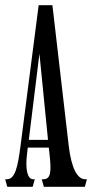

<svg xmlns="http://www.w3.org/2000/svg" viewBox="-25 -720 355 740"><path d="M54 -157C43 -74 33 -29 1 -29H-5L3 0H101L109 -29H103C81 -29 72 -66 79 -125L82 -151H163L166 -125C172 -66 174 -29 142 -29H136L144 0H302L310 -29H304C272 -29 250 -74 240 -157L177 -700H124ZM86 -181 127 -513 160 -181Z"/></svg>

Font: Americaine Condensed
Style: Regular
Weight: 400
Width: 3
Designer: Alan Madić
Foundry: ESAD Valence
Version: Version 0.001;Glyphs 3.1.2 (3151)